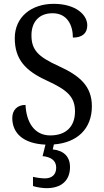

<svg xmlns="http://www.w3.org/2000/svg" viewBox="-20 -744 544 1001"><path d="M223 237C300 237 345 197 345 127C345 73 313 41 255 35L261 9C381 0 459 -71 459 -190C459 -294 397 -349 287 -399C179 -448 144 -483 144 -560C144 -630 184 -675 254 -675C331 -675 360 -612 360 -548C407 -548 435 -569 435 -612C435 -669 372 -724 260 -724C144 -724 57 -656 57 -545C57 -435 112 -375 224 -324C330 -275 371 -240 371 -163C371 -83 323 -38 242 -38C157 -38 117 -110 113 -197C70 -197 44 -170 44 -129C44 -50 101 5 217 10L202 70C243 74 273 91 273 130C273 167 250 186 214 186C198 186 174 183 152 178V226C174 233 204 237 223 237Z"/></svg>

Font: Noto Serif Sinhala SemiCondensed
Style: Regular
Weight: 400
Width: 4
Designer: Jelle Bosma - Monotype Design Team
Foundry: Monotype Imaging Inc.
Version: Version 2.007